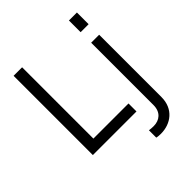

<svg xmlns="http://www.w3.org/2000/svg" viewBox="-258 -901 1276 1276"><g transform="rotate(-45 380.0 -262.5)"><path d="M498 0V-75H168V-745H88V0ZM683 -635V-745H608V-635ZM508 220C603 220 683 160 683 50V-536H608V50C608 117 565 150 510 150C496 150 482 149 468 147V216C479 219 499 220 508 220Z"/></g></svg>

Font: Plus Jakarta Sans
Style: Regular
Weight: 400
Designer: Gumpita Rahayu
Foundry: Tokotype
Version: Version 2.071;gftools[0.9.30]